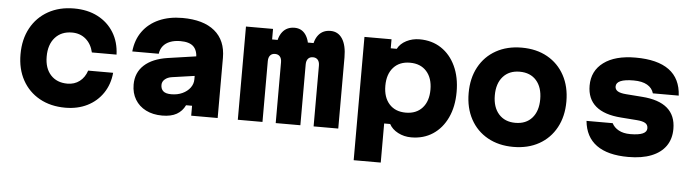

<svg xmlns="http://www.w3.org/2000/svg" viewBox="-50 -856 4599 1272"><g transform="rotate(5 2250.0 -220.0)"><path d="M396 20Q298 20 224.5 -21Q151 -62 110.5 -135.5Q70 -209 70 -307Q70 -407 111 -482Q152 -557 226 -598.5Q300 -640 398 -640Q488 -640 555.5 -605Q623 -570 662 -507Q701 -444 704 -360H540Q527 -416 489.5 -448Q452 -480 398 -480Q327 -480 285.5 -433.5Q244 -387 244 -307Q244 -229 285 -184.5Q326 -140 396 -140Q443 -140 477 -166Q511 -192 526 -238H692Q685 -161 645.5 -102.5Q606 -44 542 -12Q478 20 396 20Z M1242 -396V-266L1082 -243Q1054 -239 1036 -223.5Q1018 -208 1018 -186Q1018 -159 1034.5 -144.5Q1051 -130 1088 -130Q1129 -130 1161.5 -145Q1194 -160 1213 -185.5Q1232 -211 1232 -242V-380Q1232 -434 1205 -460Q1178 -486 1118 -486Q1079 -486 1049.5 -474.5Q1020 -463 1003 -441.5Q986 -420 982 -390H806Q814 -468 854.5 -524Q895 -580 962.5 -610Q1030 -640 1118 -640Q1258 -640 1333 -578Q1408 -516 1408 -400V0H1232V-66H1192Q1173 -26 1136 -5Q1099 16 1040 16Q978 16 931.5 -7.5Q885 -31 859.5 -73.5Q834 -116 834 -172Q834 -252 888.5 -302Q943 -352 1043 -367Z M1542 -620H1722V-550H1823L1752 -500Q1755 -568 1784 -604Q1813 -640 1864 -640Q1910 -640 1936.5 -604Q1963 -568 1967 -500L1914 -550H2063L1991 -500Q1994 -568 2023 -604Q2052 -640 2103 -640Q2154 -640 2182 -596.5Q2210 -553 2210 -473V0H2046V-404Q2046 -429 2034.5 -442.5Q2023 -456 2002 -456Q1981 -456 1969.5 -442.5Q1958 -429 1958 -404V0H1794V-404Q1794 -429 1782.5 -442.5Q1771 -456 1750 -456Q1729 -456 1717.5 -442.5Q1706 -429 1706 -404V0H1542Z M2330 200V-620H2510V-560H2550Q2568 -595 2608 -615.5Q2648 -636 2696 -636Q2778 -636 2839.5 -595.5Q2901 -555 2935.5 -481.5Q2970 -408 2970 -310Q2970 -212 2935.5 -138.5Q2901 -65 2839.5 -24.5Q2778 16 2696 16Q2648 16 2608 -5Q2568 -26 2550 -60H2510V200ZM2646 -144Q2716 -144 2756 -188.5Q2796 -233 2796 -310Q2796 -387 2756 -431.5Q2716 -476 2646 -476Q2576 -476 2536 -431.5Q2496 -387 2496 -310Q2496 -233 2536 -188.5Q2576 -144 2646 -144Z M3375 20Q3278 20 3204.5 -21Q3131 -62 3090.5 -136.5Q3050 -211 3050 -310Q3050 -409 3090.5 -483.5Q3131 -558 3204.5 -599Q3278 -640 3375 -640Q3473 -640 3546 -599Q3619 -558 3659.5 -483.5Q3700 -409 3700 -310Q3700 -211 3659.5 -136.5Q3619 -62 3546 -21Q3473 20 3375 20ZM3375 -140Q3446 -140 3486 -185.5Q3526 -231 3526 -310Q3526 -389 3486 -434.5Q3446 -480 3375 -480Q3305 -480 3264.5 -434.5Q3224 -389 3224 -310Q3224 -231 3264.5 -185.5Q3305 -140 3375 -140Z M4018 -194Q4032 -166 4063 -149Q4094 -132 4140 -132Q4195 -132 4222.5 -144Q4250 -156 4250 -180Q4250 -203 4232.5 -214Q4215 -225 4176 -228L4070 -236Q3958 -244 3901 -292.5Q3844 -341 3844 -429Q3844 -527 3920 -583.5Q3996 -640 4132 -640Q4278 -640 4355 -583.5Q4432 -527 4438 -414H4266Q4256 -449 4222.5 -468.5Q4189 -488 4132 -488Q4074 -488 4045 -475.5Q4016 -463 4016 -438Q4016 -418 4033.5 -407Q4051 -396 4090 -393L4196 -385Q4309 -377 4365.5 -328.5Q4422 -280 4422 -191Q4422 -124 4389 -77Q4356 -30 4293 -5Q4230 20 4140 20Q4003 20 3928.5 -34Q3854 -88 3844 -194Z"/></g></svg>

Font: Martian Mono SemiExpanded ExtraBold
Style: Regular
Weight: 800
Width: 6
Designer: Roman Shamin
Foundry: Evil Martians
Version: Version 1.000